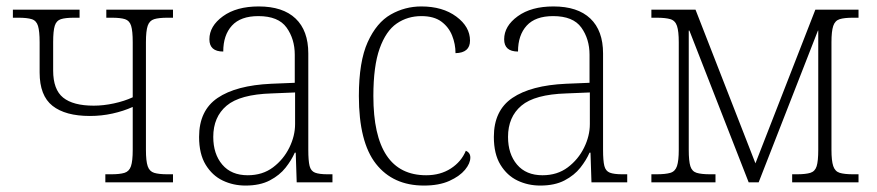

<svg xmlns="http://www.w3.org/2000/svg" viewBox="-20 -566 2723 596"><path d="M307 0V-25H325Q352 -25 366.5 -29.5Q381 -34 386.5 -50Q392 -66 392 -101V-234Q363 -221 329 -213.5Q295 -206 259 -206Q183 -206 143 -237.5Q103 -269 103 -341V-435Q103 -469 98 -485.5Q93 -502 78.5 -506.5Q64 -511 37 -511H20V-536H227V-511H210Q183 -511 169 -506.5Q155 -502 150 -486Q145 -470 145 -435V-347Q145 -288 176 -263Q207 -238 271 -238Q301 -238 333.5 -245Q366 -252 392 -264V-435Q392 -470 387 -486Q382 -502 368 -506.5Q354 -511 327 -511H310V-536H517V-511H500Q473 -511 458.5 -506.5Q444 -502 438.5 -486Q433 -470 433 -435V-101Q433 -66 438.5 -50Q444 -34 458.5 -29.5Q473 -25 500 -25H517V0Z M742 10Q704 10 671.5 -5.5Q639 -21 618.5 -54.5Q598 -88 598 -141Q598 -223 655.5 -262Q713 -301 822 -306L895 -309V-396Q895 -445 869.5 -480.5Q844 -516 782 -516Q727 -516 700 -486.5Q673 -457 673 -406Q630 -406 630 -444Q630 -485 672 -515.5Q714 -546 783 -546Q858 -546 897.5 -508.5Q937 -471 937 -400V-101Q937 -67 941 -51Q945 -35 958 -30Q971 -25 997 -25H1012V0H901L898 -92H895Q885 -69 866.5 -45.5Q848 -22 817.5 -6Q787 10 742 10ZM749 -22Q795 -22 827.5 -46.5Q860 -71 878 -107.5Q896 -144 896 -181V-279L823 -276Q725 -273 683.5 -238Q642 -203 642 -141Q642 -88 670 -55Q698 -22 749 -22Z M1296 10Q1200 10 1147 -57.5Q1094 -125 1094 -268Q1094 -375 1121.5 -435.5Q1149 -496 1193 -521Q1237 -546 1288 -546Q1354 -546 1396.5 -514.5Q1439 -483 1439 -440Q1439 -402 1394 -401Q1394 -429 1383.5 -455.5Q1373 -482 1350 -499Q1327 -516 1288 -516Q1245 -516 1211.5 -493Q1178 -470 1158.5 -415.5Q1139 -361 1139 -268Q1139 -22 1303 -22Q1347 -22 1379.5 -43Q1412 -64 1426 -98Q1440 -92 1440 -77Q1440 -59 1423.5 -39Q1407 -19 1375 -4.5Q1343 10 1296 10Z M1657 10Q1619 10 1586.5 -5.5Q1554 -21 1533.5 -54.5Q1513 -88 1513 -141Q1513 -223 1570.5 -262Q1628 -301 1737 -306L1810 -309V-396Q1810 -445 1784.5 -480.5Q1759 -516 1697 -516Q1642 -516 1615 -486.5Q1588 -457 1588 -406Q1545 -406 1545 -444Q1545 -485 1587 -515.5Q1629 -546 1698 -546Q1773 -546 1812.5 -508.5Q1852 -471 1852 -400V-101Q1852 -67 1856 -51Q1860 -35 1873 -30Q1886 -25 1912 -25H1927V0H1816L1813 -92H1810Q1800 -69 1781.5 -45.5Q1763 -22 1732.5 -6Q1702 10 1657 10ZM1664 -22Q1710 -22 1742.5 -46.5Q1775 -71 1793 -107.5Q1811 -144 1811 -181V-279L1738 -276Q1640 -273 1598.5 -238Q1557 -203 1557 -141Q1557 -88 1585 -55Q1613 -22 1664 -22Z M2002 0V-25H2017Q2046 -25 2061 -29.5Q2076 -34 2081.5 -50.5Q2087 -67 2087 -101V-435Q2087 -469 2081.5 -485.5Q2076 -502 2061 -506.5Q2046 -511 2018 -511H2002V-536H2139L2325 -59L2511 -536H2645V-511H2628Q2601 -511 2586.5 -506.5Q2572 -502 2566.5 -485.5Q2561 -469 2561 -435V-101Q2561 -67 2566.5 -50.5Q2572 -34 2586.5 -29.5Q2601 -25 2629 -25H2645V0H2439V-25H2453Q2481 -25 2495.5 -29.5Q2510 -34 2515 -50Q2520 -66 2520 -101V-471H2519L2335 0H2304L2120 -471H2118V-101Q2118 -66 2123 -50Q2128 -34 2142.5 -29.5Q2157 -25 2185 -25H2201V0Z"/></svg>

Font: Noto Serif SemiCondensed ExtraLight
Style: Regular
Weight: 200
Width: 4
Designer: Monotype Design Team
Foundry: Monotype Imaging Inc.
Version: Version 2.014